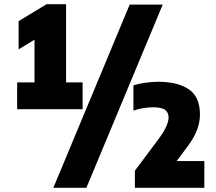

<svg xmlns="http://www.w3.org/2000/svg" viewBox="-20 -830 1033 918"><path d="M62 -308V-436H145V-640L69 -594V-729L203 -810H296V-436H375V-308ZM235 68 600 -808H758L393 68ZM625 68V-14L735 -161Q762 -197 774 -223Q786 -249 786 -269Q786 -291.5 770 -304.2Q754 -317 711 -317Q689.5 -317 664 -312.8Q638.5 -308.5 618 -301V-422Q640.5 -429.5 673.8 -434.2Q707 -439 737 -439Q829.5 -439 882.8 -403Q936 -367 936 -282Q936 -246 922 -208.2Q908 -170.5 874 -126L824.5 -60H957V68Z"/></svg>

Font: Encode Sans Cnd Black
Style: Regular
Weight: 900
Width: 3
Designer: Multiple Designers
Foundry: Impallari Type
Version: Version 3.002; ttfautohint (v1.8.3) -l 8 -r 50 -G 200 -x 14 